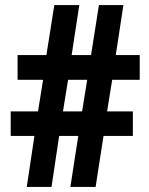

<svg xmlns="http://www.w3.org/2000/svg" viewBox="-20 -733 585 753"><path d="M420 -420 400 -296H501V-200H386L355 0H256L287 -200H212L182 0H85L115 -200H22V-296H129L149 -420H49V-517H162L193 -713H291L261 -517H337L368 -713H464L434 -517H528V-420ZM227 -296H302L322 -420H247Z"/></svg>

Font: Noto Sans Gujarati Condensed
Style: Bold
Weight: 700
Width: 3
Designer: Jelle Bosma - Monotype Design Team, Universal Thirst
Foundry: Monotype Imaging Inc.
Version: Version 2.106; ttfautohint (v1.8.4.7-5d5b)